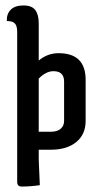

<svg xmlns="http://www.w3.org/2000/svg" viewBox="-20 -679 359 704"><path d="M176 -418Q149 -418 122 -391V-196H168Q189 -196 202 -206.5Q215 -217 215 -236V-380Q215 -418 176 -418ZM122 -594V-457Q154 -484 195 -484Q294 -484 294 -386V-236Q294 -186 259.5 -158Q225 -130 166 -130H122V-94L126 0Q92 5 59 5Q43 5 43 -12V-562Q43 -584 34.5 -593Q26 -602 5 -602Q4 -628 19.5 -643.5Q35 -659 66 -659Q97 -659 109.5 -642Q122 -625 122 -594Z"/></svg>

Font: Medula One
Style: Regular
Weight: 400
Designer: Luciano Vergara
Foundry: Luciano Vergara
Version: Version 1.002